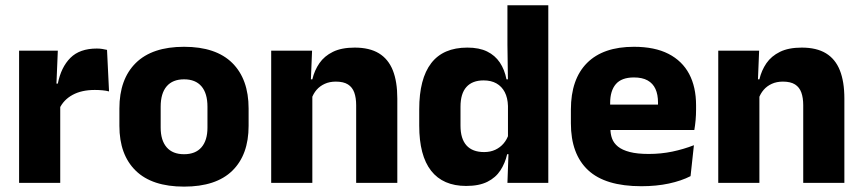

<svg xmlns="http://www.w3.org/2000/svg" viewBox="-20 -680 3206 714"><path d="M201 -276 159 -369H195Q207 -430 241.8 -464.8Q276.5 -499.5 340 -499.5Q351 -499.5 360.2 -498Q369.5 -496.5 378 -494.5L385.5 -340Q375 -343 361 -344.2Q347 -345.5 332.5 -345.5Q283.5 -345.5 250 -327.2Q216.5 -309 201 -276ZM204 0H51V-491.5H195L188.5 -334.5L204 -332.5Z M664.5 14Q545.5 14 484.8 -45.2Q424 -104.5 424 -212V-276.5Q424 -385.5 485 -445.8Q546 -506 664.5 -506Q783 -506 843.8 -445.8Q904.5 -385.5 904.5 -276.5V-212Q904.5 -104.5 844 -45.2Q783.5 14 664.5 14ZM664.5 -106.5Q707 -106.5 729.2 -132.2Q751.5 -158 751.5 -205.5V-283Q751.5 -333 729.2 -359Q707 -385 664.5 -385Q622 -385 599.8 -359Q577.5 -333 577.5 -283V-205.5Q577.5 -158 599.8 -132.2Q622 -106.5 664.5 -106.5Z M1457.5 0H1304.5V-289Q1304.5 -316 1297.5 -335.8Q1290.5 -355.5 1274 -366Q1257.5 -376.5 1229 -376.5Q1205.5 -376.5 1187.5 -368.2Q1169.5 -360 1157.2 -345.8Q1145 -331.5 1139 -313.5L1115.5 -385H1141.5Q1149.5 -418.5 1167.8 -445Q1186 -471.5 1218 -487.2Q1250 -503 1299 -503Q1354 -503 1389 -481.8Q1424 -460.5 1440.8 -418.5Q1457.5 -376.5 1457.5 -313.5ZM1141.5 0H988.5V-491.5H1140.5L1135.5 -368.5L1141.5 -354Z M1713.5 11.5Q1627.5 11.5 1583.2 -45Q1539 -101.5 1539 -213V-273.5Q1539 -387 1583.5 -445Q1628 -503 1718 -503Q1762 -503 1791.5 -488.5Q1821 -474 1838.8 -447.5Q1856.5 -421 1863.5 -385H1905L1869 -286Q1868 -316.5 1857 -337.5Q1846 -358.5 1826.2 -369.8Q1806.5 -381 1778.5 -381Q1736.5 -381 1714.5 -356.5Q1692.5 -332 1692.5 -283V-212.5Q1692.5 -164 1714.8 -139.2Q1737 -114.5 1780.5 -114.5Q1803.5 -114.5 1821.8 -123Q1840 -131.5 1852.8 -146.5Q1865.5 -161.5 1871.5 -180.5L1909 -106.5H1866Q1858.5 -73.5 1841 -46.5Q1823.5 -19.5 1792.5 -4Q1761.5 11.5 1713.5 11.5ZM2019 0H1867L1871.5 -124.5L1869 -150.5V-349.5V-371L1867 -513.5V-660.5H2019Z M2365 12.5Q2231 12.5 2167 -47.2Q2103 -107 2103 -221.5V-272.5Q2103 -385.5 2163 -445.8Q2223 -506 2337.5 -506Q2414.5 -506 2465.8 -479.8Q2517 -453.5 2542.8 -405Q2568.5 -356.5 2568.5 -288.5V-272Q2568.5 -253 2566.8 -233.2Q2565 -213.5 2562 -196.5H2424Q2426 -225.5 2426.5 -251.2Q2427 -277 2427 -298Q2427 -328.5 2417.5 -349.2Q2408 -370 2388.2 -381Q2368.5 -392 2337.5 -392Q2291.5 -392 2270.2 -367.2Q2249 -342.5 2249 -297V-252L2250 -235.5V-200.5Q2250 -181.5 2256.2 -164.5Q2262.5 -147.5 2278.2 -134.8Q2294 -122 2321.8 -114.8Q2349.5 -107.5 2392.5 -107.5Q2438 -107.5 2480 -116.2Q2522 -125 2560.5 -140L2548 -25Q2514 -7.5 2467.5 2.5Q2421 12.5 2365 12.5ZM2531 -196.5H2184V-291H2531Z M3120 0H2967V-289Q2967 -316 2960 -335.8Q2953 -355.5 2936.5 -366Q2920 -376.5 2891.5 -376.5Q2868 -376.5 2850 -368.2Q2832 -360 2819.8 -345.8Q2807.5 -331.5 2801.5 -313.5L2778 -385H2804Q2812 -418.5 2830.2 -445Q2848.5 -471.5 2880.5 -487.2Q2912.5 -503 2961.5 -503Q3016.5 -503 3051.5 -481.8Q3086.5 -460.5 3103.2 -418.5Q3120 -376.5 3120 -313.5ZM2804 0H2651V-491.5H2803L2798 -368.5L2804 -354Z"/></svg>

Font: Anek Kannada
Style: Bold
Weight: 700
Version: Version 1.003